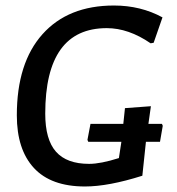

<svg xmlns="http://www.w3.org/2000/svg" viewBox="-20 -668 641 696"><path d="M288 8Q165 8 103 -59Q41 -126 41 -250Q41 -440 134 -544Q227 -648 393 -648Q490 -648 569 -605L537 -513L526 -511Q446 -566 367 -566Q144 -566 144 -256Q144 -162 183 -118Q222 -74 303 -74Q345 -74 411 -95L420 -154H300L297 -161L308 -219H427L433 -276L527 -283L518 -219H567L570 -212L560 -154H509L496 -31Q373 8 288 8Z"/></svg>

Font: Alegreya Sans Medium
Style: Italic
Weight: 500
Italic angle: -7°
Designer: Juan Pablo del Peral
Foundry: Huerta Tipografica
Version: Version 2.007